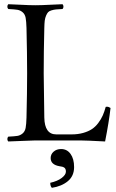

<svg xmlns="http://www.w3.org/2000/svg" viewBox="-20 -670 552 916"><path d="M271.5 41Q299.8 41 316.7 64.5Q333.5 87.9 333.5 127Q333.5 169.4 304 194.1Q274.4 218.8 227.5 226.1Q219.7 218.3 219.7 202.1Q254.4 194.3 274.4 179Q294.4 163.6 294.4 148.9Q294.4 135.3 286.9 129.9Q279.3 124.5 263.7 123Q221.7 115.7 221.7 84Q221.7 65.9 235.8 53.5Q250 41 271.5 41ZM191.4 -108.9Q192.9 -28.8 248.5 -28.8H321.3Q352.1 -28.8 377 -35.9Q401.9 -43 418.7 -54.2Q435.5 -65.4 448.7 -83Q461.9 -100.6 470 -118.7Q478 -136.7 484.4 -160.2Q487.8 -160.6 490.2 -160.9Q492.7 -161.1 495.1 -160.4Q497.6 -159.7 498.5 -159.4Q499.5 -159.2 502.4 -157.5Q505.4 -155.8 507.3 -154.8Q500 -89.4 481.4 4.9Q389.6 0 362.3 0H149.4Q134.3 0 89.1 2.2Q43.9 4.4 19.5 4.9Q15.1 0.5 15.1 -6.6Q15.1 -13.7 19.5 -18.1Q49.3 -19.5 63 -21.7Q76.7 -23.9 87.9 -33.4Q99.1 -43 102.3 -59.8Q105.5 -76.7 106.4 -108.9Q109.4 -233.4 109.4 -320.8Q109.4 -411.6 106.4 -536.1Q105.5 -568.4 102.3 -585.2Q99.1 -602.1 87.9 -611.6Q76.7 -621.1 63 -623.3Q49.3 -625.5 19.5 -627Q15.1 -631.3 15.1 -638.4Q15.1 -645.5 19.5 -649.9Q41 -649.4 81.1 -647.2Q121.1 -645 148.4 -645Q176.3 -645 217 -647.2Q257.8 -649.4 278.3 -649.9Q282.7 -645.5 282.7 -638.4Q282.7 -631.3 278.3 -627Q258.3 -626 247.6 -625Q236.8 -624 225.6 -620.6Q214.4 -617.2 209.5 -611.8Q204.6 -606.4 200 -595.9Q195.3 -585.4 193.4 -571.3Q191.9 -558.1 191.4 -536.1Q188.5 -423.3 188.5 -319.8Q188.5 -273.9 191.4 -108.9Z"/></svg>

Font: Linux Libertine Display G
Style: Regular
Weight: 400
Designer: Philipp H. Poll
Foundry: Philipp H. Poll
Version: Version 5.0.9